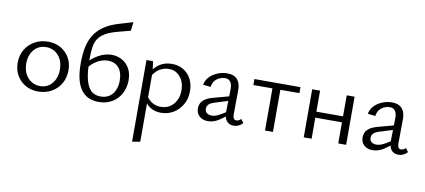

<svg xmlns="http://www.w3.org/2000/svg" viewBox="-84 -1025 3605 1628"><g transform="rotate(10 1718.5 -211.0)"><path d="M253 8.5Q192.2 8.5 144.4 -18.9Q96.6 -46.2 69.3 -93.8Q41.9 -141.5 41.9 -202.1Q41.9 -266.5 71.4 -316.2Q100.8 -365.9 151.9 -394.3Q203 -422.6 267.5 -422.6Q328.3 -422.6 375.5 -395.6Q422.7 -368.5 450.1 -321.4Q477.5 -274.3 477.5 -213.1Q477.5 -149.3 448.6 -99Q419.6 -48.8 369 -20.2Q318.5 8.5 253 8.5ZM262.3 -39.7Q307.3 -39.7 339.3 -62.5Q371.3 -85.2 388.1 -123.1Q404.9 -161 404.9 -206Q404.9 -257.6 385.5 -295.4Q366.2 -333.2 333.2 -353.8Q300.2 -374.5 258.2 -374.5Q214.2 -374.5 181.7 -352.5Q149.2 -330.5 131.9 -293.4Q114.5 -256.3 114.5 -209.7Q114.5 -158.1 134.1 -119.8Q153.7 -81.5 187.3 -60.6Q220.8 -39.7 262.3 -39.7Z M773.3 6.5Q729.5 6.5 692.4 -8.6Q655.2 -23.7 627.4 -58.1Q599.5 -92.4 584.3 -149.8Q569.2 -207.1 569.2 -291.8Q569.2 -359.7 579.7 -418.8Q590.3 -477.9 618.1 -527.1Q645.9 -576.2 697.2 -613.8Q748.5 -651.5 829.8 -675.5L948.8 -711L940.1 -636L833.1 -607.7Q768.2 -590.9 729.3 -568.3Q690.3 -545.6 670.2 -515.4Q650 -485.2 643.5 -443.9Q637 -402.6 637 -347.1Q637 -337.6 637 -327.9Q637 -318.2 637.3 -309.3L638.5 -284.6Q641.1 -212.7 653 -165.6Q665 -118.4 684 -91.4Q703 -64.4 727.6 -53.3Q752.3 -42.1 781.7 -42.1Q830 -42.1 860.6 -63.9Q891.1 -85.7 905.9 -121.8Q920.7 -157.9 920.7 -199.8Q920.7 -275.4 886.2 -313.9Q851.8 -352.3 795 -352.3Q765.9 -352.3 735.6 -341.8Q705.4 -331.2 678.3 -310.8Q651.1 -290.3 630.3 -261.4L606.4 -293.4Q625.6 -317.1 649.6 -337.6Q673.7 -358.1 700.6 -373.5Q727.6 -388.9 757.2 -397.7Q786.8 -406.5 816.2 -406.5Q866.1 -406.5 906.2 -384.2Q946.2 -361.8 970.2 -319.8Q994.1 -277.7 994.1 -217.8Q994.1 -173.8 979.6 -133.4Q965.1 -92.9 937.1 -61.5Q909 -30.2 868 -11.9Q827 6.5 773.3 6.5Z M1310.5 5.2Q1256.9 5.2 1216.7 -20.7Q1176.5 -46.6 1155.5 -95.6L1173.9 -118.4Q1195 -82.2 1227.6 -63.1Q1260.2 -44.1 1300.2 -44.1Q1345.2 -44.1 1378.8 -65.4Q1412.5 -86.7 1431.4 -124.3Q1450.4 -161.9 1450.4 -211.2Q1450.4 -256.9 1433.9 -293.4Q1417.4 -329.8 1387.1 -351.3Q1356.9 -372.8 1315.4 -372.8Q1278.5 -372.8 1241.1 -353.5Q1203.8 -334.2 1175.4 -288L1149.9 -302.2Q1183.5 -361.5 1228.3 -390.5Q1273.2 -419.4 1332.3 -419.4Q1390.4 -419.4 1433.2 -393.1Q1476 -366.8 1499.5 -321.3Q1523 -275.7 1523 -217.2Q1523 -153.5 1494.6 -103.3Q1466.3 -53.1 1418.4 -24Q1370.5 5.2 1310.5 5.2ZM1113.5 289V-414.2H1170.4L1181.8 -327.4V277.5Z M1936 6Q1898 6 1876 -21.5Q1854 -49 1855 -101L1859 -290Q1860 -321 1852.5 -340.5Q1845 -360 1831 -369.5Q1817 -379 1797 -379Q1776 -379 1752 -369Q1728 -359 1710.5 -338Q1693 -317 1689 -284L1623 -291Q1628 -320 1645 -344Q1662 -368 1688 -385.5Q1714 -403 1745 -412.5Q1776 -422 1808 -422Q1868 -422 1896.5 -388.5Q1925 -355 1924 -298L1922 -88Q1922 -66 1929.5 -54Q1937 -42 1951 -42Q1962 -42 1973 -47Q1984 -52 1992 -62L2015 -30Q2002 -14 1981 -4Q1960 6 1936 6ZM1715 6Q1670 6 1642 -19.5Q1614 -45 1614 -86Q1614 -110 1624 -131Q1634 -152 1658.5 -168.5Q1683 -185 1727 -197L1893 -242L1898 -206L1744 -158Q1706 -146 1693.5 -130Q1681 -114 1681 -96Q1681 -71 1698 -58.5Q1715 -46 1739 -46Q1769 -46 1805 -65.5Q1841 -85 1885 -116L1896 -92Q1853 -51 1808 -22.5Q1763 6 1715 6Z M2207.1 0V-414.2H2275.4V0ZM2043 -362.7V-414.2H2439.5V-362.7Z M2837.7 0V-414.2H2905.5V0ZM2540.5 0V-414.2H2608.3V0ZM2572.8 -181.6V-233.1H2872.7V-181.6Z M3354 6Q3316 6 3294 -21.5Q3272 -49 3273 -101L3277 -290Q3278 -321 3270.5 -340.5Q3263 -360 3249 -369.5Q3235 -379 3215 -379Q3194 -379 3170 -369Q3146 -359 3128.5 -338Q3111 -317 3107 -284L3041 -291Q3046 -320 3063 -344Q3080 -368 3106 -385.5Q3132 -403 3163 -412.5Q3194 -422 3226 -422Q3286 -422 3314.5 -388.5Q3343 -355 3342 -298L3340 -88Q3340 -66 3347.5 -54Q3355 -42 3369 -42Q3380 -42 3391 -47Q3402 -52 3410 -62L3433 -30Q3420 -14 3399 -4Q3378 6 3354 6ZM3133 6Q3088 6 3060 -19.5Q3032 -45 3032 -86Q3032 -110 3042 -131Q3052 -152 3076.5 -168.5Q3101 -185 3145 -197L3311 -242L3316 -206L3162 -158Q3124 -146 3111.5 -130Q3099 -114 3099 -96Q3099 -71 3116 -58.5Q3133 -46 3157 -46Q3187 -46 3223 -65.5Q3259 -85 3303 -116L3314 -92Q3271 -51 3226 -22.5Q3181 6 3133 6Z"/></g></svg>

Font: Ysabeau
Style: Bold
Weight: 700
Designer: Christian Thalmann (Catharsis Fonts)
Version: Version 2.000;gftools[0.9.27.dev2+g8671c4b]